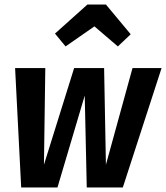

<svg xmlns="http://www.w3.org/2000/svg" viewBox="-20 -832 737 852"><path d="M525 0H365L356 -408L235 0H74L47 -530H181L175 -101L309 -530H442L450 -101L568 -530H697ZM224 -683 368 -812H450L560 -680L503 -626L399 -715L271 -626Z"/></svg>

Font: Fira Sans Condensed SemiBold
Style: Italic
Weight: 600
Width: 3
Italic angle: -8°
Designer: bBox Type GmbH & Carrois Corporate GbR & Edenspiekermann AG
Foundry: bBox Type GmbH & Carrois Corporate GbR & Edenspiekermann AG
Version: Version 4.301